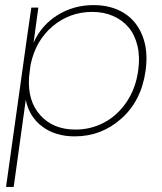

<svg xmlns="http://www.w3.org/2000/svg" viewBox="-20 -530 641 760"><path d="M131.8 -500 112.8 -360.8Q144 -430.7 207.8 -470.2Q271.5 -509.8 350.1 -509.8Q419.9 -509.8 470.2 -478.8Q520.5 -447.8 543.9 -388.2Q567.4 -328.6 556.2 -250Q540 -131.8 460.9 -61Q381.8 9.8 275.9 9.8Q199.2 9.8 147.5 -28.8Q95.7 -67.4 82 -134.8L34.2 210H3.9L88.9 -396L104 -500ZM95.2 -227.1Q87.9 -131.3 139.2 -74.2Q190.4 -17.1 278.8 -17.1Q339.4 -17.1 392.1 -44.9Q444.8 -72.8 481 -126.2Q517.1 -179.7 526.9 -250Q534.7 -303.2 524.4 -347.4Q514.2 -391.6 489.5 -421.1Q464.8 -450.7 427.7 -466.8Q390.6 -482.9 345.2 -482.9Q256.3 -482.9 188.7 -426.3Q121.1 -369.6 101.1 -273.9Z"/></svg>

Font: Human Sans ExtraLight
Style: Italic
Weight: 200
Italic angle: -8°
Designer: Tim Radville
Foundry: Continuum
Version: Version 1.000;FEAKit 1.0